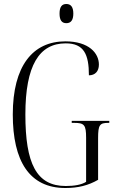

<svg xmlns="http://www.w3.org/2000/svg" viewBox="-20 -931 581 961"><path d="M312 -815C334 -815 347 -829 347 -863C347 -897 334 -911 312 -911C290 -911 278 -897 278 -863C278 -829 290 -815 312 -815ZM307 10C372 10 422 -3 471 -31V-239C471 -306 479 -316 522 -316H527V-326H339V-316H351C402 -316 411 -306 411 -241V-21C388 -6 351 0 309 0C162 0 107 -113 107 -358C107 -603 176 -714 309 -714C400 -714 425 -659 425 -554C456 -554 475 -574 475 -608C475 -664 426 -724 307 -724C144 -724 44 -601 44 -358C44 -125 127 10 307 10Z"/></svg>

Font: Noto Serif Display ExtraCondensed Light
Style: Regular
Weight: 300
Width: 2
Designer: Monotype Design Team
Foundry: Monotype Imaging Inc.
Version: Version 2.009